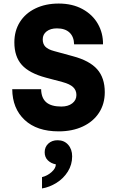

<svg xmlns="http://www.w3.org/2000/svg" viewBox="-20 -731 661 1083"><path d="M571 -211Q571 -145 538.5 -95Q506 -45 447 -17.5Q388 10 311 10Q188 10 119 -54.5Q50 -119 49 -228H212Q213 -178 241 -154Q269 -130 326 -130Q364 -130 387.5 -148Q411 -166 411 -195Q411 -222 392.5 -239.5Q374 -257 333 -268L239 -293Q145 -318 103 -365Q61 -412 61 -492Q61 -557 92 -606.5Q123 -656 180 -683.5Q237 -711 311 -711Q388 -711 445 -680Q502 -649 532 -596.5Q562 -544 561 -481H398Q397 -524 372 -547.5Q347 -571 301 -571Q265 -571 243 -554Q221 -537 221 -509Q221 -483 236 -467.5Q251 -452 285 -443L391 -414Q485 -389 528 -340.5Q571 -292 571 -211ZM387 151Q387 198 362.5 237Q338 276 298.5 300.5Q259 325 217 332V268Q247 261 271 239.5Q295 218 295 196Q268 191 250 173.5Q232 156 232 128Q232 98 252.5 79Q273 60 305 60Q342 60 364.5 85.5Q387 111 387 151Z"/></svg>

Font: Goli Bold
Style: Regular
Weight: 700
Designer: jaikishan Patel
Foundry: MagicType
Version: Version 1.000